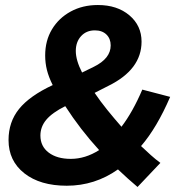

<svg xmlns="http://www.w3.org/2000/svg" viewBox="-20 -730 710 765"><path d="M619 -81 528 15Q509 -1 489.5 -18.5Q470 -36 450 -55Q358 10 246 10Q140 10 77 -39.5Q14 -89 14 -172Q14 -244 56 -296Q98 -348 190 -391Q174 -423 167 -451Q160 -479 160 -509Q160 -568 187 -613Q214 -658 261.5 -684Q309 -710 370 -710Q447 -710 495.5 -669Q544 -628 544 -564Q544 -453 412 -388L357 -360Q380 -326 407.5 -292Q435 -258 464 -225Q509 -284 547 -373L658 -344Q605 -221 542 -148Q562 -129 581 -112Q600 -95 619 -81ZM282 -527Q282 -490 307 -441L354 -464Q421 -497 421 -549Q421 -576 404 -592.5Q387 -609 358 -609Q324 -609 303 -586Q282 -563 282 -527ZM141 -190Q141 -147 174 -122Q207 -97 262 -97Q320 -97 375 -132Q300 -214 240 -307Q188 -281 164.5 -253Q141 -225 141 -190Z"/></svg>

Font: Red Hat Display
Style: Bold Italic
Weight: 700
Italic angle: -12°
Designer: Pentagram, MCKL
Foundry: Pentagram, MCKL
Version: Version 1.023; ttfautohint (v1.8.3)